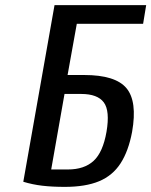

<svg xmlns="http://www.w3.org/2000/svg" viewBox="-20 -720 591 750"><path d="M233 10Q184 10 145.5 5.5Q107 1 71 -10L193 -700H551L539 -627H280L244 -427H309Q431 -427 474 -375.5Q517 -324 496 -205Q482 -130 451 -82Q420 -34 367 -12Q314 10 233 10ZM180 -58H245Q309 -58 345.5 -91.5Q382 -125 396 -205Q410 -287 385.5 -320Q361 -353 297 -353H232Z"/></svg>

Font: Cuprum Medium
Style: Italic
Weight: 500
Italic angle: -10°
Version: Version 3.000